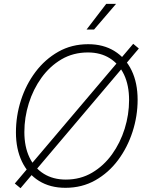

<svg xmlns="http://www.w3.org/2000/svg" viewBox="-20 -967 767 1000"><path d="M320.8 11.2Q241.2 11.2 183.3 -24.7Q125.5 -60.5 94.2 -125.7Q63 -190.9 63 -277.8Q63 -363.3 89.1 -444.8Q115.2 -526.4 164.8 -592.3Q214.4 -658.2 283.7 -697.5Q353 -736.8 439.5 -736.8Q518.6 -736.8 576.4 -700.9Q634.3 -665 665.5 -600.1Q696.8 -535.2 696.8 -447.3Q696.8 -362.8 670.4 -281Q644 -199.2 595 -133.3Q545.9 -67.4 476.6 -28.1Q407.2 11.2 320.8 11.2ZM322.8 -31.7Q398.9 -31.7 459.7 -67.6Q520.5 -103.5 563.5 -163.3Q606.4 -223.1 629.4 -296.6Q652.3 -370.1 652.3 -445.8Q652.3 -522.9 626 -578.4Q599.6 -633.8 551.5 -663.8Q503.4 -693.8 438 -693.8Q361.3 -693.8 300.3 -658Q239.3 -622.1 196 -562Q152.8 -502 129.9 -428.5Q106.9 -355 106.9 -279.3Q106.9 -203.1 133.3 -147.5Q159.7 -91.8 208.3 -61.8Q256.8 -31.7 322.8 -31.7ZM86.9 13.2 57.1 -11.2 673.8 -738.8 703.1 -714.4ZM430.7 -813 533.2 -946.8H584.5L469.7 -813Z"/></svg>

Font: Inter 24pt ExtraLight
Style: Italic
Weight: 250
Italic angle: -9.3988°
Version: Version 4.001;git-66647c0bb